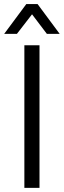

<svg xmlns="http://www.w3.org/2000/svg" viewBox="-30 -909 309 929"><path d="M151.9 -889.2 258.8 -745.1H196.8L125 -839.8L51.8 -745.1H-9.8L97.2 -889.2ZM161.1 -689.9V0H87.9V-689.9Z"/></svg>

Font: D-DIN-PRO
Style: Regular
Weight: 400
Designer: Charles Nix
Foundry: Datto Inc.
Version: Version 1.000;hotconv 1.0.109;makeotfexe 2.5.65596